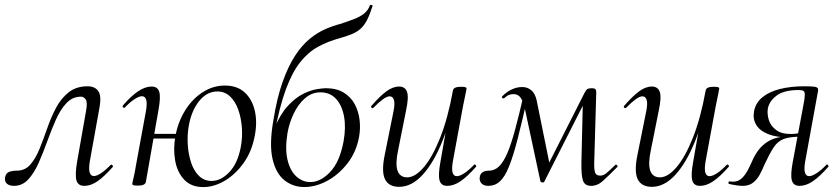

<svg xmlns="http://www.w3.org/2000/svg" viewBox="-33 -747 3406 781"><path d="M23.4 9Q6 9 -4.4 0.7Q-14.8 -7.6 -12.4 -25.2Q-9.2 -43 4.2 -47.9Q17.6 -52.8 35.4 -52.8Q69 -52.8 90.6 -77.8Q112.2 -102.8 127.9 -141.6Q143.6 -180.4 158.8 -224.4Q174 -268.4 194.3 -307.2Q214.6 -346 245.6 -371Q276.6 -396 323.4 -396Q352.8 -396 366.5 -376.9Q380.2 -357.8 372 -311.2L332 -89Q327.2 -58.6 332 -44.7Q336.8 -30.8 349 -30.8Q360 -30.8 377.8 -42.4Q395.6 -54 416.4 -75.4Q420.2 -79.4 424.2 -75Q428.2 -70.6 425.2 -67.4Q391.8 -29.6 364.4 -10.3Q337 9 310.2 9Q284.4 9 278 -13.2Q271.6 -35.4 280.6 -89L317.4 -298Q323.4 -332 315.4 -342.9Q307.4 -353.8 296.4 -353.8Q262 -353.8 237.4 -327.7Q212.8 -301.6 194.4 -260.2Q176 -218.8 159.3 -172.4Q142.6 -126 124.3 -84.6Q106 -43.2 81.9 -17.1Q57.8 9 23.4 9Z M793.8 14Q744.6 14 716.1 -16.4Q687.6 -46.8 679.4 -94.3Q671.2 -141.8 680.4 -193Q691.4 -252.2 720.6 -298.7Q749.8 -345.2 791.8 -372.1Q833.8 -399 881.8 -399Q932 -399 962.5 -370.9Q993 -342.8 1003.6 -295.9Q1014.2 -249 1003 -193Q991 -130.2 957.7 -83.7Q924.4 -37.2 880.9 -11.6Q837.4 14 793.8 14ZM528.4 8Q514.2 8 509.6 6.3Q505 4.6 505 1.6Q505 -1.6 510.5 -24.8Q516 -48 520 -74L561 -297Q570.8 -355.6 544.4 -355.6Q532.8 -355.6 514.7 -344Q496.6 -332.4 475.2 -310Q472.2 -306 467.8 -310.5Q463.4 -315 467.2 -318.2Q500.8 -357.2 529.4 -376.1Q558 -395 583.6 -395Q608.4 -395 614.8 -373.3Q621.2 -351.6 611.6 -299.4L560.4 -7.2Q557.8 8 528.4 8ZM572.6 -183.4 575.6 -202.6H710.2L706.8 -183.4ZM827.4 -11Q865.8 -11 900 -47Q934.2 -83 946.4 -149Q953.6 -186.8 951 -226.1Q948.4 -265.4 936.7 -299.4Q925 -333.4 903.4 -354.2Q881.8 -375 851.2 -375Q808.8 -375 777.4 -336.2Q746 -297.4 735 -236Q728.2 -198 730.8 -158.3Q733.4 -118.6 744.6 -85Q755.8 -51.4 776.7 -31.2Q797.6 -11 827.4 -11Z M1204.4 13.8Q1159.4 13.8 1124.6 -13.3Q1089.8 -40.4 1075.8 -99.7Q1061.8 -159 1078.8 -256.6Q1093.6 -349.2 1116.6 -413.7Q1139.6 -478.2 1167.5 -520.8Q1195.4 -563.4 1226.7 -588.9Q1258 -614.4 1290.3 -628.5Q1322.6 -642.6 1353.8 -650.4Q1383.8 -660.4 1407.5 -669.5Q1431.2 -678.6 1447.6 -691.5Q1464 -704.4 1471.6 -725Q1472.8 -728.2 1478.2 -726.7Q1483.6 -725.2 1482.6 -723Q1471.4 -687.6 1460 -665.5Q1448.6 -643.4 1434 -630.3Q1419.4 -617.2 1399.7 -609Q1380 -600.8 1352.2 -592.6Q1301.4 -579 1260.8 -556.8Q1220.2 -534.6 1187.8 -493.6Q1155.4 -452.6 1129.7 -383.1Q1104 -313.6 1083.6 -204.4L1082.2 -223.4Q1107.2 -283.2 1138.1 -316.5Q1169 -349.8 1200.3 -365.2Q1231.6 -380.6 1256.4 -384.4Q1281.2 -388.2 1292.2 -388.2Q1335.8 -388.2 1364.9 -370.4Q1394 -352.6 1409.7 -323.7Q1425.4 -294.8 1429.6 -260Q1433.8 -225.2 1427.8 -191.4Q1416.8 -129.8 1381.3 -83.6Q1345.8 -37.4 1298.7 -11.8Q1251.6 13.8 1204.4 13.8ZM1229.6 -6.4Q1271 -6.4 1309.9 -47.3Q1348.8 -88.2 1364.4 -171.2Q1374.8 -229 1366.3 -274.1Q1357.8 -319.2 1333.5 -345.3Q1309.2 -371.4 1270.6 -371.4Q1234.4 -371.4 1206.6 -346.4Q1178.8 -321.4 1161 -283.5Q1143.2 -245.6 1136.2 -204.6Q1126 -141.2 1136.5 -96.9Q1147 -52.6 1172.1 -29.5Q1197.2 -6.4 1229.6 -6.4Z M1590.8 13Q1548 13 1532.9 -18.3Q1517.8 -49.6 1532.4 -119L1568.2 -297Q1574 -327.6 1569.1 -341.4Q1564.2 -355.2 1552 -355.2Q1541.2 -355.2 1524.2 -342.8Q1507.2 -330.4 1486.4 -309Q1482.4 -305 1478.4 -309Q1474.4 -313 1478.4 -317Q1511.2 -355 1538 -375Q1564.8 -395 1590.6 -395Q1615 -395 1622.7 -373.2Q1630.4 -351.4 1618.6 -297L1586.8 -138Q1574.4 -80.4 1584 -53Q1593.6 -25.6 1623.4 -25.6Q1655.6 -25.6 1690.9 -66.8Q1726.2 -108 1757.6 -187.1Q1789 -266.2 1809.4 -378.8L1821.8 -377.8Q1802 -261.4 1766.6 -173.2Q1731.2 -85 1686.2 -36Q1641.2 13 1590.8 13ZM1786.2 9Q1761.4 9 1755.1 -12.7Q1748.8 -34.4 1758.2 -86.6L1809.4 -378.8Q1812 -394 1841.4 -394Q1855.8 -394 1860.3 -392.2Q1864.8 -390.4 1864.8 -387.6Q1864.8 -384.4 1859.8 -361.2Q1854.8 -338 1849.8 -312L1808.8 -89Q1799 -30.4 1825.4 -30.4Q1837 -30.4 1855.1 -42Q1873.2 -53.6 1894.6 -76Q1897.6 -80 1902 -75.5Q1906.4 -71 1902.6 -67.8Q1868.2 -28.8 1840.5 -9.9Q1812.8 9 1786.2 9Z M2371 9Q2345.6 9 2338.3 -12.7Q2331 -34.4 2332 -86.6L2338.2 -347.8L2367.2 -375.6L2180.6 -7.2Q2179.4 -4 2172.8 -4.8Q2166.2 -5.6 2165.2 -9.6L2102.2 -304Q2095.4 -334 2085.1 -349.1Q2074.8 -364.2 2056 -364.2Q2046.8 -364.2 2037.5 -360.9Q2028.2 -357.6 2019.2 -348.6Q2015.4 -344.8 2010.8 -348.2Q2006.2 -351.6 2010.2 -355.6Q2029 -374.4 2049.7 -383.7Q2070.4 -393 2091.4 -393Q2112.8 -393 2128.5 -379.6Q2144.2 -366.2 2150.2 -337.6L2204.8 -68.4L2177.6 -39.2L2343.8 -367.4Q2350.2 -380.2 2355.5 -384.2Q2360.8 -388.2 2374.2 -388.2Q2384.6 -388.2 2388.5 -384.6Q2392.4 -381 2392.4 -372.2L2384.2 -89Q2383.2 -61 2387.1 -46.8Q2391 -32.6 2408.2 -32.6Q2421.6 -32.6 2433.3 -42.3Q2445 -52 2469.8 -76Q2472.2 -79.2 2476.7 -75.1Q2481.2 -71 2478 -67.8Q2441.2 -31 2419.4 -11Q2397.6 9 2371 9ZM1953.2 9Q1934.8 9 1925.5 -1.1Q1916.2 -11.2 1918.4 -26.6Q1921.2 -41.6 1931 -47.2Q1940.8 -52.8 1956.4 -52.8Q1979 -52.8 1997.1 -70.3Q2015.2 -87.8 2031 -124.9Q2046.8 -162 2062.8 -221.5Q2078.8 -281 2098 -365L2115.2 -361Q2091.2 -254.6 2072.9 -183.2Q2054.6 -111.8 2037.5 -69.6Q2020.4 -27.4 2000.5 -9.2Q1980.6 9 1953.2 9Z M2618.8 13Q2576 13 2560.9 -18.3Q2545.8 -49.6 2560.4 -119L2596.2 -297Q2602 -327.6 2597.1 -341.4Q2592.2 -355.2 2580 -355.2Q2569.2 -355.2 2552.2 -342.8Q2535.2 -330.4 2514.4 -309Q2510.4 -305 2506.4 -309Q2502.4 -313 2506.4 -317Q2539.2 -355 2566 -375Q2592.8 -395 2618.6 -395Q2643 -395 2650.7 -373.2Q2658.4 -351.4 2646.6 -297L2614.8 -138Q2602.4 -80.4 2612 -53Q2621.6 -25.6 2651.4 -25.6Q2683.6 -25.6 2718.9 -66.8Q2754.2 -108 2785.6 -187.1Q2817 -266.2 2837.4 -378.8L2849.8 -377.8Q2830 -261.4 2794.6 -173.2Q2759.2 -85 2714.2 -36Q2669.2 13 2618.8 13ZM2814.2 9Q2789.4 9 2783.1 -12.7Q2776.8 -34.4 2786.2 -86.6L2837.4 -378.8Q2840 -394 2869.4 -394Q2883.8 -394 2888.3 -392.2Q2892.8 -390.4 2892.8 -387.6Q2892.8 -384.4 2887.8 -361.2Q2882.8 -338 2877.8 -312L2836.8 -89Q2827 -30.4 2853.4 -30.4Q2865 -30.4 2883.1 -42Q2901.2 -53.6 2922.6 -76Q2925.6 -80 2930 -75.5Q2934.4 -71 2930.6 -67.8Q2896.2 -28.8 2868.5 -9.9Q2840.8 9 2814.2 9Z M2988.2 9Q2977.2 9 2963.2 7Q2949.2 5 2932.2 1Q2929 0 2930.5 -5.5Q2932 -11 2936 -9Q2940 -8 2948.6 -8Q2969.4 -8 2983.6 -21.1Q2997.8 -34.2 3009 -55.3Q3020.2 -76.4 3030.4 -100.4Q3047.2 -135.2 3069.2 -155.2Q3091.2 -175.2 3117.3 -183.6Q3143.4 -192 3171.4 -192L3176.4 -188Q3125.6 -188 3091.6 -201.5Q3057.6 -215 3043.1 -239.1Q3028.6 -263.2 3034.2 -294.2Q3040.8 -329 3068.3 -351.5Q3095.8 -374 3139.7 -385Q3183.6 -396 3237.4 -396Q3264.6 -396 3277.1 -394.6Q3289.6 -393.2 3292.9 -388.7Q3296.2 -384.2 3294.2 -375L3242 -89Q3232.2 -30.4 3258.8 -30.4Q3269.4 -30.4 3287.9 -42Q3306.4 -53.6 3327.8 -76Q3331 -80 3335 -75.5Q3339 -71 3335.8 -67.8Q3301.4 -28.8 3273.7 -9.9Q3246 9 3219.4 9Q3194.6 9 3188.2 -12.7Q3181.8 -34.4 3191.4 -86.6L3233.6 -312Q3240.4 -345 3240.7 -359.4Q3241 -373.8 3235.2 -377.3Q3229.4 -380.8 3215.6 -380.8Q3155.6 -380.8 3125.5 -357.8Q3095.4 -334.8 3090.2 -304.4Q3087 -284.2 3094 -260.2Q3101 -236.2 3122.7 -219.1Q3144.4 -202 3183.4 -202Q3205.6 -202 3230.4 -208L3224.4 -191Q3179.8 -191 3155.2 -181.7Q3130.6 -172.4 3114.4 -148.1Q3098.2 -123.8 3076.8 -78Q3068.4 -57 3057.5 -36.8Q3046.6 -16.6 3030.1 -3.8Q3013.6 9 2988.2 9Z"/></svg>

Font: Cormorant Light
Style: Italic
Weight: 300
Italic angle: -10°
Designer: Christian Thalmann (Catharsis Fonts)
Foundry: Catharsis Fonts
Version: Version 4.000